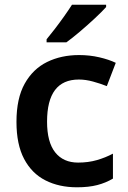

<svg xmlns="http://www.w3.org/2000/svg" viewBox="-20 -786 542 816"><path d="M307 10Q231 10 173 -19.5Q115 -49 82.5 -110.5Q50 -172 50 -268Q50 -368 85 -430.5Q120 -493 180 -522.5Q240 -552 316 -552Q361 -552 402 -542.5Q443 -533 472 -519L434 -420Q406 -431 375 -439.5Q344 -448 315 -448Q180 -448 180 -269Q180 -182 214.5 -138.5Q249 -95 312 -95Q355 -95 391.5 -105.5Q428 -116 460 -133V-27Q430 -9 393.5 0.5Q357 10 307 10ZM431 -766V-756Q414 -737 383.5 -708.5Q353 -680 320 -652Q287 -624 262 -606H178V-619Q193 -637 213 -663Q233 -689 252.5 -716.5Q272 -744 286 -766Z"/></svg>

Font: Noto Sans Cherokee SemiBold
Style: Regular
Weight: 600
Designer: Monotype Design Team
Foundry: Monotype Imaging Inc.
Version: Version 2.001; ttfautohint (v1.8.4.7-5d5b)